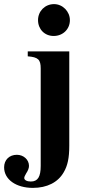

<svg xmlns="http://www.w3.org/2000/svg" viewBox="-77 -711 430 934"><path d="M263 -613C263 -655 228 -691 186 -691C142 -691 108 -657 108 -613C108 -569 140 -536 184 -536C229 -536 263 -569 263 -613ZM260 -461H58V-437C109 -433 121 -421 121 -378V96C121 149 107 172 73 172C54 172 41 165 41 155C41 150 44 143 50 133C60 118 64 106 64 96C64 66 38 42 5 42C-32 42 -57 67 -57 103C-57 162 1 203 83 203C152 203 205 176 233 127C252 95 260 57 260 -2Z"/></svg>

Font: XITS
Style: Bold
Weight: 700
Designer: MicroPress Inc., with final additions and corrections provided by Coen Hoffman, Elsevier (retired)
Version: Version 1.107